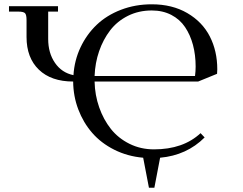

<svg xmlns="http://www.w3.org/2000/svg" viewBox="-20 -731 1136 897"><path d="M22 -676.8V-702.1H251V-676.8H205.1V-548.8Q205.1 -483.4 236.8 -437.3Q268.6 -391.1 323.2 -379.9Q327.6 -449.2 356.2 -509.8Q384.8 -570.3 431.6 -615Q478.5 -659.7 545.2 -685.3Q611.8 -710.9 689 -710.9Q784.7 -710.9 855 -669.9Q925.3 -628.9 960.2 -560.8Q995.1 -492.7 995.1 -407.2Q995.1 -393.1 994.1 -386.2L905.8 -350.1H421.9Q423.3 -286.6 443.4 -229.5Q463.4 -172.4 498 -128.7Q532.7 -85 585 -59.1Q637.2 -33.2 699.2 -33.2Q835.9 -33.2 917 -108.9L936 -88.9Q852.5 -5.4 728 5.9L701.2 146H675.8L648.9 5.9Q575.7 -0.5 513.9 -31.5Q452.1 -62.5 410.6 -110.4Q369.1 -158.2 345.7 -220Q322.3 -281.7 321.8 -350.1Q219.2 -350.1 161.6 -405.5Q104 -460.9 104 -558.1V-637.2Q104 -662.1 96.9 -669.4Q89.8 -676.8 64.9 -676.8ZM421.9 -376H891.1Q894 -398.4 894 -419.9Q894 -474.1 881.6 -521Q869.1 -567.9 844.7 -604.2Q820.3 -640.6 780.3 -661.4Q740.2 -682.1 689 -682.1Q627.9 -682.1 577.6 -657Q527.3 -631.8 494.6 -589.1Q461.9 -546.4 443.1 -491.9Q424.3 -437.5 421.9 -376Z"/></svg>

Font: Dihjauti S
Style: Bold
Weight: 700
Designer: T. Christopher White
Version: Version 3.0.0